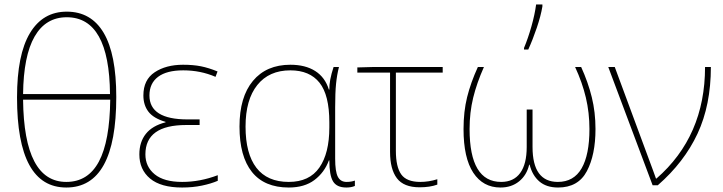

<svg xmlns="http://www.w3.org/2000/svg" viewBox="-20 -827 3229 857"><path d="M276 10Q56 10 56 -392Q56 -583 113.5 -679Q171 -775 278 -775Q387 -775 443 -680Q499 -585 499 -394Q499 10 276 10ZM83 -407H471Q468 -750 278 -750Q184 -750 134.5 -664Q85 -578 83 -407ZM472 -382H83Q87 -15 276 -15Q373 -15 421.5 -106Q470 -197 472 -382Z M871 -269H811Q629 -269 629 -138Q629 -83 670.5 -49Q712 -15 793 -15Q873 -15 952 -45V-20Q922 -7 881 1.5Q840 10 793 10Q698 10 650 -30Q602 -70 602 -138Q602 -193 631 -229.5Q660 -266 719 -281V-283Q665 -299 642.5 -328.5Q620 -358 620 -401Q620 -471 670.5 -504.5Q721 -538 797 -538Q843 -538 877.5 -531Q912 -524 951 -508L942 -484Q875 -513 798 -513Q724 -513 685.5 -484Q647 -455 647 -401Q647 -294 817 -294H871Z M1049 -262Q1049 -394 1109 -466Q1169 -538 1276 -538Q1343 -538 1387 -510Q1431 -482 1448 -427H1450Q1449 -468 1469 -528H1493Q1484 -493 1480 -453Q1476 -413 1476 -348V-119Q1476 -61 1488 -38Q1500 -15 1527 -15Q1548 -15 1564 -21V3Q1548 10 1526 10Q1483 10 1466.5 -17.5Q1450 -45 1450 -111H1448Q1428 -57 1383.5 -23.5Q1339 10 1269 10Q1160 10 1104.5 -59.5Q1049 -129 1049 -262ZM1450 -258V-281Q1450 -403 1406 -458Q1362 -513 1276 -513Q1181 -513 1128.5 -447.5Q1076 -382 1076 -262Q1076 -141 1124.5 -78Q1173 -15 1269 -15Q1361 -15 1405.5 -79Q1450 -143 1450 -258Z M1956 -503H1747V-154Q1747 -82 1771 -48.5Q1795 -15 1856 -15Q1894 -15 1932 -27V-3Q1899 9 1853 9Q1782 9 1751.5 -31.5Q1721 -72 1721 -149V-503H1575V-526L1648 -528H1956Z M2638 -251Q2638 -136 2599.5 -63Q2561 10 2471 10Q2419 10 2387.5 -17Q2356 -44 2344 -92H2342Q2331 -45 2297 -17.5Q2263 10 2214 10Q2136 10 2092.5 -56Q2049 -122 2049 -251Q2049 -329 2065 -393.5Q2081 -458 2113 -528H2140Q2108 -456 2092 -390.5Q2076 -325 2076 -251Q2076 -15 2217 -15Q2273 -15 2302 -55Q2331 -95 2331 -171V-338H2357V-171Q2357 -15 2470 -15Q2541 -15 2576 -75.5Q2611 -136 2611 -251Q2611 -324 2595 -391.5Q2579 -459 2547 -528H2574Q2605 -460 2621.5 -393Q2638 -326 2638 -251ZM2319 -613Q2337 -656 2352 -709Q2367 -762 2373 -807H2401V-798Q2394 -756 2376 -703Q2358 -650 2338 -606H2319Z M2724 -528 2895 -66 2908 -30H2910Q3127 -219 3127 -528H3153Q3153 -358 3093.5 -230.5Q3034 -103 2916 0H2893L2695 -528Z"/></svg>

Font: Noto Sans UI Thin
Style: Regular
Weight: 250
Designer: Monotype Design Team
Foundry: Monotype Imaging Inc.
Version: Version 1.001